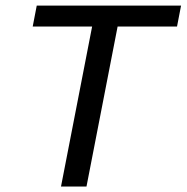

<svg xmlns="http://www.w3.org/2000/svg" viewBox="-20 -679 679 699"><path d="M408.2 -582.5 294.9 0H202.1L315.4 -582.5H99.1L113.8 -658.7H639.2L624.5 -582.5Z"/></svg>

Font: Liberation Mono
Style: Italic
Weight: 400
Italic angle: -12°
Monospace: yes
Designer: Steve Matteson
Foundry: Ascender Corporation
Version: Version 2.1.5